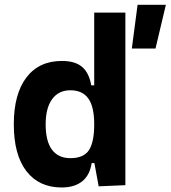

<svg xmlns="http://www.w3.org/2000/svg" viewBox="-20 -786 724 815"><path d="M539.6 -580.1 564 -765.6H684.1L640.1 -580.1ZM241.7 9.8Q145.5 9.8 92 -59.6Q38.6 -128.9 38.6 -258.3Q38.6 -386.7 92 -457Q145.5 -527.3 242.7 -527.3Q299.3 -527.3 328.9 -501.7Q358.4 -476.1 367.2 -423.8H410.2L379.9 -258.3Q379.9 -333.5 354.7 -368.2Q329.6 -402.8 278.8 -402.8Q228.5 -402.8 201.2 -365Q173.8 -327.1 173.8 -258.3Q173.8 -187 200.4 -150.9Q227.1 -114.7 278.8 -114.7Q335.4 -114.7 357.7 -148.9Q379.9 -183.1 379.9 -258.3L415 -93.8H369.1Q361.3 -42 328.6 -16.1Q295.9 9.8 241.7 9.8ZM398.9 4.9 379.9 -97.7V-732.4H512.2V0Z"/></svg>

Font: Cascadia Mono
Style: Regular
Weight: 400
Monospace: yes
Designer: Aaron Bell
Foundry: Saja Typeworks
Version: Version 2404.023